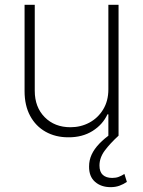

<svg xmlns="http://www.w3.org/2000/svg" viewBox="-20 -566 597 801"><path d="M432.1 -193.4V-545.9H474.6V0H432.1V-88.9H428.2Q408.7 -46.4 366 -19.5Q323.2 7.3 264.6 6.8Q211.4 6.8 170.2 -16.4Q128.9 -39.6 105.7 -82.8Q82.5 -126 82.5 -185.5V-545.9H125V-187Q125 -119.1 166.5 -77.1Q208 -35.2 273.9 -35.2Q316.9 -35.2 352.8 -54.4Q388.7 -73.7 410.4 -109.4Q432.1 -145 432.1 -193.4ZM441.4 214.8Q401.9 214.8 376.5 192.6Q351.1 170.4 351.6 128.4Q351.6 102.1 362.3 78.9Q373 55.7 394.3 33.4Q415.5 11.2 446.8 -10.3L474.6 0Q439.5 32.2 417.2 62Q395 91.8 395 124.5Q395 150.9 408.9 163.6Q422.9 176.3 448.2 176.3Q463.9 176.3 475.8 171.6Q487.8 167 499 159.7L509.3 192.9Q495.1 202.6 478.5 208.7Q461.9 214.8 441.4 214.8Z"/></svg>

Font: Inter Tight ExtraLight
Style: Regular
Weight: 250
Designer: Rasmus Andersson
Foundry: rsms
Version: Version 3.004